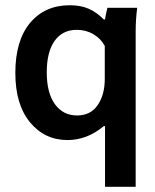

<svg xmlns="http://www.w3.org/2000/svg" viewBox="-20 -530 597 740"><path d="M383.8 -226.1V-353Q369.1 -380.9 340.3 -397.9Q311.5 -415 275.9 -415Q220.7 -415 190.4 -372.3Q160.2 -329.6 160.2 -251Q160.2 -171.9 191.7 -128.4Q223.1 -85 276.9 -85Q329.1 -85 356.4 -124.8Q383.8 -164.6 383.8 -226.1ZM502.9 -408.2V189.9H384.8V-43.9H379.9Q315.9 9.8 240.2 9.8Q152.3 9.8 95.7 -58.6Q39.1 -127 39.1 -249Q39.1 -373.5 95.9 -441.7Q152.8 -509.8 249 -509.8Q291 -509.8 321.8 -496.3Q352.5 -482.9 379.9 -455.1H384.8Q386.2 -468.3 394 -500H508.8Q502.9 -455.6 502.9 -408.2Z"/></svg>

Font: LT Hoop SemBd
Style: Regular
Weight: 600
Designer: Daniel Lyons
Foundry: LyonsType
Version: Version 1.000